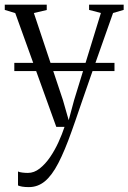

<svg xmlns="http://www.w3.org/2000/svg" viewBox="-27 -532 538 805"><path d="M94 252.5Q77.5 252.5 66 250.5Q54.5 248.5 48.5 245.5V187Q54.5 190 66.5 191.5Q78.5 193 90 193Q116 193 139.5 174.5Q163 156 183 126.8Q203 97.5 218.2 64Q233.5 30.5 243.5 0H209L37 -477L-7 -490.5V-512.5H169V-490L115 -477.5L237 -112L261 -28L283.5 -111.5L396 -477.5L346.5 -490.5V-512.5H491.5V-490.5L447 -477.5Q423.5 -410.5 400.2 -345Q377 -279.5 356 -219.8Q335 -160 318.2 -111Q301.5 -62 289.8 -28.2Q278 5.5 273.5 18Q244.5 100 217.5 152Q190.5 204 161 228.2Q131.5 252.5 94 252.5ZM453 -268.5V-234H33V-268.5Z"/></svg>

Font: Merriweather 120pt Light
Style: Regular
Weight: 300
Version: Version 2.100